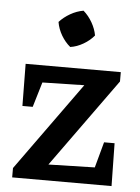

<svg xmlns="http://www.w3.org/2000/svg" viewBox="-53 -776 598 818"><g transform="rotate(5 246.5 -367.0)"><path d="M30 0V-40L302 -418L123 -414L91 -307H47L45 -487H452V-447L179 -68L377 -73L407 -183H452L455 0ZM271 -734Q293 -715 308.5 -688Q324 -661 329 -633Q311 -611 283.5 -595Q256 -579 228 -575Q206 -593 190 -620Q174 -647 169 -677Q188 -698 215 -713.5Q242 -729 271 -734Z"/></g></svg>

Font: Piazzolla SemiBold
Style: Regular
Weight: 600
Designer: Juan Pablo del Peral
Foundry: Huerta Tipografica
Version: Version 1.330